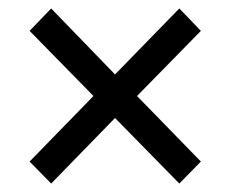

<svg xmlns="http://www.w3.org/2000/svg" viewBox="-20 -557 545 454"><path d="M101 -123 50 -175 201 -330 50 -484 101 -537 252 -381 404 -537 455 -484 304 -330 455 -175 404 -123 252 -278Z"/></svg>

Font: UmiuVSE Medium
Style: Regular
Weight: 500
Designer: Paul D. Hunt
Foundry: Adobe
Version: Version 3.046;September 5, 2023;FontCreator 14.0.0.2901 64-b